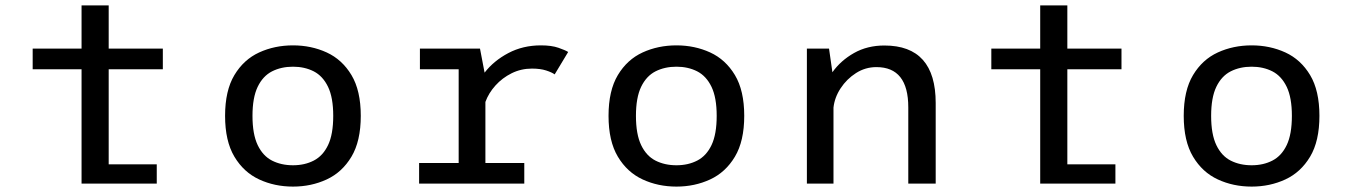

<svg xmlns="http://www.w3.org/2000/svg" viewBox="-20 -680 5010 711"><path d="M382.5 -71.5H560.5V0H282V-423.5H101V-500H282V-660H382.5V-500H583V-423.5H382.5Z M1065 11Q997 11 939.8 -15.5Q882.5 -42 848 -99.8Q813.5 -157.5 813.5 -251Q813.5 -344.5 848 -402Q882.5 -459.5 939.8 -485.8Q997 -512 1065 -512Q1132.5 -512 1189.8 -485.8Q1247 -459.5 1281.5 -402Q1316 -344.5 1316 -251Q1316 -157.5 1281.5 -99.8Q1247 -42 1189.8 -15.5Q1132.5 11 1065 11ZM1065 -68Q1108.5 -68 1142.2 -85.5Q1176 -103 1195 -143Q1214 -183 1214 -251Q1214 -318.5 1194.8 -358.5Q1175.5 -398.5 1141.8 -415.8Q1108 -433 1065 -433Q1021.5 -433 987.5 -415.8Q953.5 -398.5 934.2 -358.5Q915 -318.5 915 -251Q915 -183 934.2 -142.8Q953.5 -102.5 987.5 -85.2Q1021.5 -68 1065 -68Z M1777.5 -76.5H1921.5V0H1532V-76.5H1678.5V-423.5H1535V-500H1757.5L1774.5 -411Q1808.5 -455 1862.5 -483.5Q1916.5 -512 1983 -512Q2022.5 -512 2048.2 -503Q2074 -494 2084 -487.5L2034 -404.5Q2024 -412 2002.5 -419Q1981 -426 1950 -426Q1909.5 -426 1874.8 -408.8Q1840 -391.5 1814.8 -363.5Q1789.5 -335.5 1777.5 -302.5Z M2485 11Q2417 11 2359.8 -15.5Q2302.5 -42 2268 -99.8Q2233.5 -157.5 2233.5 -251Q2233.5 -344.5 2268 -402Q2302.5 -459.5 2359.8 -485.8Q2417 -512 2485 -512Q2552.5 -512 2609.8 -485.8Q2667 -459.5 2701.5 -402Q2736 -344.5 2736 -251Q2736 -157.5 2701.5 -99.8Q2667 -42 2609.8 -15.5Q2552.5 11 2485 11ZM2485 -68Q2528.5 -68 2562.2 -85.5Q2596 -103 2615 -143Q2634 -183 2634 -251Q2634 -318.5 2614.8 -358.5Q2595.5 -398.5 2561.8 -415.8Q2528 -433 2485 -433Q2441.5 -433 2407.5 -415.8Q2373.5 -398.5 2354.2 -358.5Q2335 -318.5 2335 -251Q2335 -183 2354.2 -142.8Q2373.5 -102.5 2407.5 -85.2Q2441.5 -68 2485 -68Z M2968 0V-500H3050L3062.5 -412.5Q3093.5 -456 3142.8 -483.8Q3192 -511.5 3255 -511.5Q3445 -511.5 3445 -298.5V0H3343.5V-282.5Q3343.5 -431.5 3225.5 -431.5Q3184.5 -431.5 3150 -409.5Q3115.5 -387.5 3093 -353.2Q3070.5 -319 3066.5 -281.5V0Z M3932.5 -71.5H4110.5V0H3832V-423.5H3651V-500H3832V-660H3932.5V-500H4133V-423.5H3932.5Z M4615 11Q4547 11 4489.8 -15.5Q4432.5 -42 4398 -99.8Q4363.5 -157.5 4363.5 -251Q4363.5 -344.5 4398 -402Q4432.5 -459.5 4489.8 -485.8Q4547 -512 4615 -512Q4682.5 -512 4739.8 -485.8Q4797 -459.5 4831.5 -402Q4866 -344.5 4866 -251Q4866 -157.5 4831.5 -99.8Q4797 -42 4739.8 -15.5Q4682.5 11 4615 11ZM4615 -68Q4658.5 -68 4692.2 -85.5Q4726 -103 4745 -143Q4764 -183 4764 -251Q4764 -318.5 4744.8 -358.5Q4725.5 -398.5 4691.8 -415.8Q4658 -433 4615 -433Q4571.5 -433 4537.5 -415.8Q4503.5 -398.5 4484.2 -358.5Q4465 -318.5 4465 -251Q4465 -183 4484.2 -142.8Q4503.5 -102.5 4537.5 -85.2Q4571.5 -68 4615 -68Z"/></svg>

Font: League Mono
Style: Regular
Weight: 400
Width: 6
Designer: Tyler Finck
Foundry: The League of Moveable Type / Tyler Finck
Version: Version 2.300;RELEASE